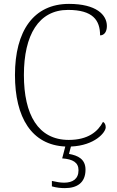

<svg xmlns="http://www.w3.org/2000/svg" viewBox="-20 -744 604 988"><path d="M314 224C376 224 420 197 420 129C420 74 380 56 335 48L345 10C468 5 524 -63 524 -89C524 -102 519 -112 510 -117C484 -67 433 -24 334 -24C176 -24 103 -154 103 -358C103 -564 179 -693 330 -693C458 -693 495 -640 495 -562C516 -562 530 -580 530 -610C530 -668 475 -724 335 -724C153 -724 57 -585 57 -358C57 -139 143 2 316 10L300 71C355 75 384 92 384 132C384 177 354 196 310 196C288 196 271 192 247 187V215C271 222 294 224 314 224Z"/></svg>

Font: Noto Serif Ethiopic ExtraLight
Style: Regular
Weight: 200
Designer: Monotype Design Team
Foundry: Monotype Imaging Inc.
Version: Version 2.102